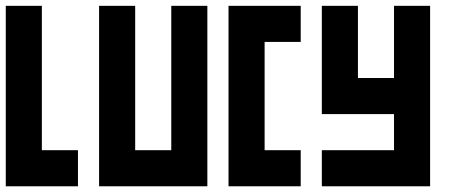

<svg xmlns="http://www.w3.org/2000/svg" viewBox="-20 -445 1583 665"><path d="M0 200.2V-424.8H125V75.2H250V200.2Z M323.2 200.2V-424.8H448.2V75.2H573.2V-424.8H698.2V200.2Z M771.5 200.2V-424.8H1021.5V-299.8H896.5V75.2H1021.5V200.2Z M1094.7 200.2V75.2H1344.7V-49.8H1094.7V-424.8H1219.7V-174.8H1344.7V-424.8H1469.7V200.2Z"/></svg>

Font: Ishtika
Style: Block
Weight: 400
Designer: Kailash Nadh
Version: Version 2.3